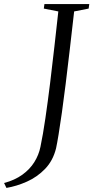

<svg xmlns="http://www.w3.org/2000/svg" viewBox="-110 -763 457 940"><path d="M-78.5 157 -90 133Q-37.5 119 -0.8 92.5Q36 66 58 30.8Q80 -4.5 88 -44Q100.5 -103.5 112.2 -184Q124 -264.5 135.2 -355.2Q146.5 -446 156.5 -536.5Q166.5 -627 175.5 -707L104.5 -721L107.5 -743H327L324 -721L253 -707Q242 -609 231.5 -519.5Q221 -430 211.5 -352.2Q202 -274.5 193 -211.8Q184 -149 176.8 -104.5Q169.5 -60 164.5 -37Q149.5 23.5 111 63.5Q72.5 103.5 22.2 126Q-28 148.5 -78.5 157Z"/></svg>

Font: Merriweather 120pt Light
Style: Italic
Weight: 300
Italic angle: -7.8°
Version: Version 2.101